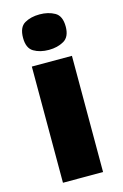

<svg xmlns="http://www.w3.org/2000/svg" viewBox="-119 -829 564 883"><g transform="rotate(-15 162.5 -388.0)"><path d="M163.1 -775.9Q204.1 -775.9 234.6 -758.8Q265.1 -741.7 265.1 -690.9Q265.1 -641.6 234.6 -624.3Q204.1 -606.9 163.1 -606.9Q121.1 -606.9 91.6 -624.3Q62 -641.6 62 -690.9Q62 -741.7 91.6 -758.8Q121.1 -775.9 163.1 -775.9ZM257.8 -553.2V0H66.9V-553.2Z"/></g></svg>

Font: Open Sans ExtraBold
Style: Regular
Weight: 800
Designer: Monotype Design Team
Foundry: Monotype Imaging Inc.
Version: Version 3.003; ttfautohint (v1.8.4)